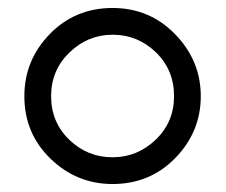

<svg xmlns="http://www.w3.org/2000/svg" viewBox="-20 -456 565 481"><path d="M41 -215Q41 -305 104.5 -370.5Q168 -436 262 -436Q355 -436 419 -370Q483 -304 483 -215Q483 -126 419.5 -60.5Q356 5 262 5Q172 5 106.5 -58.5Q41 -122 41 -215ZM262 -62Q324 -62 370 -106Q416 -150 416 -215Q416 -281 370.5 -325Q325 -369 262 -369Q200 -369 154 -324.5Q108 -280 108 -215Q108 -150 153.5 -106Q199 -62 262 -62Z"/></svg>

Font: CMU Typewriter Text
Style: Regular
Weight: 500
Monospace: yes
Version: Version 0.7.0